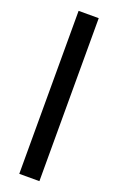

<svg xmlns="http://www.w3.org/2000/svg" viewBox="-144 -768 496 807"><g transform="rotate(20 104.0 -364.5)"><path d="M59 0V-729H149V0Z"/></g></svg>

Font: Mona Sans Expanded
Style: Regular
Weight: 400
Width: 7
Designer: Deni Anggara
Foundry: GitHub
Version: Version 2.000